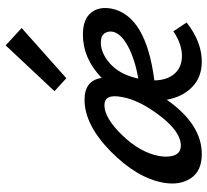

<svg xmlns="http://www.w3.org/2000/svg" viewBox="-48 -698 751 696"><g transform="rotate(-90 328.0 -349.5)"><path d="M575 -647 393 -485 346 -528 512 -705ZM551 -425Q606 -425 630 -396Q654 -367 645 -320Q619 -196 385 -166Q386 -119 409.5 -92.5Q433 -66 474 -66Q517 -66 563 -97L595 -49Q525 6 453 6Q397 6 361 -29Q325 -64 315 -121Q226 6 118 6Q57 6 30.5 -33.5Q4 -73 14 -132Q31 -229 127.5 -324Q224 -419 315 -419Q385 -419 394 -357Q465 -425 551 -425ZM561 -315Q565 -332 556 -346Q547 -360 522 -360Q484 -360 446.5 -327Q409 -294 394 -234Q392 -228 392 -224Q463 -237 508.5 -261.5Q554 -286 561 -315ZM149 -70Q199 -70 257 -146Q315 -222 325 -285Q337 -347 295 -347Q249 -347 186.5 -282.5Q124 -218 111 -149Q105 -115 114 -92.5Q123 -70 149 -70Z"/></g></svg>

Font: EauTestInfant Semibold
Style: Italic
Weight: 600
Italic angle: -12°
Designer: Christian Thalmann (Catharsis Fonts)
Version: Version 0.001;PS 000.001;hotconv 1.0.88;makeotf.lib2.5.64775